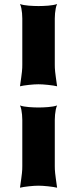

<svg xmlns="http://www.w3.org/2000/svg" viewBox="-20 -835 373 929"><path d="M76.7 -417.5Q80.6 -444.3 82.8 -460.9Q85 -477.5 86.2 -488.3Q87.4 -499 87.6 -506.3Q87.9 -513.7 87.9 -522.5V-720.7Q87.9 -732.4 87.9 -745.4Q87.9 -758.3 86.7 -770.8Q85.4 -783.2 83.3 -794.9Q81.1 -806.6 76.7 -815.4Q85 -812.5 96.2 -810.5Q107.4 -808.6 119.6 -807.6Q131.8 -806.6 144 -806.2Q156.2 -805.7 166.5 -805.7Q176.8 -805.7 188.7 -806.2Q200.7 -806.6 212.9 -807.6Q225.1 -808.6 236.3 -810.5Q247.6 -812.5 256.3 -815.4Q252 -806.6 249.8 -794.9Q247.6 -783.2 246.3 -770.8Q245.1 -758.3 245.1 -745.4Q245.1 -732.4 245.1 -720.7V-522.5Q245.1 -513.7 245.4 -506.3Q245.6 -499 246.8 -488.3Q248 -477.5 250.2 -460.9Q252.4 -444.3 256.3 -417.5Q249.5 -419.4 237.5 -421.1Q225.6 -422.9 212.4 -424.3Q199.2 -425.8 186.8 -426.5Q174.3 -427.2 166 -427.2Q157.7 -427.2 145.3 -426.5Q132.8 -425.8 119.9 -424.3Q106.9 -422.9 95.2 -421.1Q83.5 -419.4 76.7 -417.5ZM87.9 -230Q87.9 -241.7 87.9 -254.6Q87.9 -267.6 86.7 -280Q85.4 -292.5 83.3 -304.2Q81.1 -315.9 76.7 -324.7Q85 -321.8 96.2 -319.8Q107.4 -317.9 119.6 -316.9Q131.8 -315.9 144 -315.4Q156.2 -314.9 166.5 -314.9Q176.8 -314.9 188.7 -315.4Q200.7 -315.9 212.9 -316.9Q225.1 -317.9 236.3 -319.8Q247.6 -321.8 256.3 -324.7Q252 -315.9 249.8 -304.2Q247.6 -292.5 246.3 -280Q245.1 -267.6 245.1 -254.6Q245.1 -241.7 245.1 -230V-31.7Q245.1 -22.9 245.4 -15.6Q245.6 -8.3 246.8 2.4Q248 13.2 250.2 29.8Q252.4 46.4 256.3 73.2Q249.5 71.3 237.5 69.6Q225.6 67.9 212.4 66.4Q199.2 64.9 186.8 64.2Q174.3 63.5 166 63.5Q157.7 63.5 145.3 64.2Q132.8 64.9 119.9 66.4Q106.9 67.9 95.2 69.6Q83.5 71.3 76.7 73.2Q80.6 46.4 82.8 29.8Q85 13.2 86.2 2.4Q87.4 -8.3 87.6 -15.6Q87.9 -22.9 87.9 -31.7Z"/></svg>

Font: Arbutus
Style: Regular
Weight: 400
Designer: Karolina Lach
Foundry: Sorkin Type Co.
Version: Version 1.002